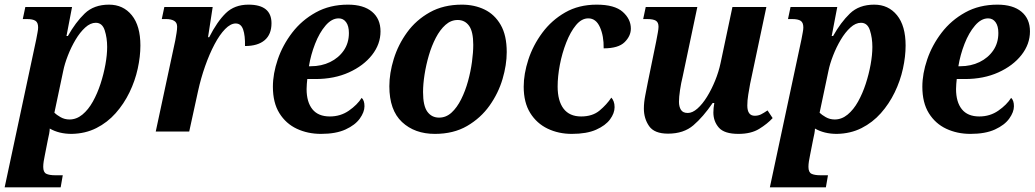

<svg xmlns="http://www.w3.org/2000/svg" viewBox="-47 -566 4451 826"><path d="M109 -397Q112 -414 114.5 -426.5Q117 -439 117 -448Q117 -469 105.5 -476.5Q94 -484 69 -484H51L62 -536H263L239 -411H245Q278 -470 317.5 -508Q357 -546 422 -546Q483 -546 520 -500.5Q557 -455 557 -370Q557 -323 545.5 -270.5Q534 -218 510 -168.5Q486 -119 450.5 -79Q415 -39 367.5 -15Q320 9 261 10Q207 10 167 -13Q167 -5 164.5 9Q162 23 159 35L146 101Q143 115 141 128Q139 141 139 152Q139 175 152 181.5Q165 188 191 188H223L214 240H-27ZM252 -52Q282 -52 307.5 -73Q333 -94 352.5 -129Q372 -164 385.5 -205.5Q399 -247 406.5 -288.5Q414 -330 414 -364Q414 -403 403.5 -435.5Q393 -468 365 -468Q342 -468 319.5 -447.5Q297 -427 278 -395Q259 -363 245 -327Q231 -291 225 -261L187 -81Q196 -72 213.5 -62Q231 -52 252 -52Z M707 -392Q710 -409 712.5 -424Q715 -439 715 -451Q715 -469 702 -476.5Q689 -484 668 -484H649L660 -536H868L848 -406H853Q887 -473 924.5 -509.5Q962 -546 1022 -546Q1121 -546 1121 -466Q1121 -418 1091.5 -393Q1062 -368 1007 -368Q1008 -413 999 -439Q990 -465 967 -465Q945 -465 921.5 -441Q898 -417 876 -375.5Q854 -334 835.5 -281.5Q817 -229 805 -174L767 0H623Z M1334 10Q1277 10 1230 -12Q1183 -34 1155 -79Q1127 -124 1127 -193Q1127 -249 1148 -310.5Q1169 -372 1210 -425.5Q1251 -479 1311.5 -512.5Q1372 -546 1450 -546Q1517 -546 1553.5 -515.5Q1590 -485 1590 -431Q1590 -376 1553.5 -329.5Q1517 -283 1454 -254.5Q1391 -226 1310 -226H1275Q1274 -216 1273 -205Q1272 -194 1272 -183Q1272 -127 1297 -96Q1322 -65 1372 -65Q1418 -65 1454 -90Q1490 -115 1509 -145Q1521 -134 1521 -109Q1521 -84 1501 -56Q1481 -28 1439.5 -9Q1398 10 1334 10ZM1290 -281Q1336 -281 1373 -299Q1410 -317 1432 -349Q1454 -381 1454 -424Q1454 -454 1442 -470.5Q1430 -487 1410 -487Q1380 -487 1353.5 -456Q1327 -425 1308.5 -377.5Q1290 -330 1282 -281Z M1824 10Q1737 10 1682.5 -41Q1628 -92 1628 -195Q1628 -251 1647 -312.5Q1666 -374 1704.5 -427Q1743 -480 1802 -513Q1861 -546 1940 -546Q1994 -546 2037.5 -525Q2081 -504 2107 -459Q2133 -414 2133 -342Q2133 -287 2115 -226Q2097 -165 2059 -111.5Q2021 -58 1962.5 -24Q1904 10 1824 10ZM1842 -60Q1872 -60 1895.5 -81.5Q1919 -103 1937 -139Q1955 -175 1966.5 -217Q1978 -259 1983.5 -300Q1989 -341 1989 -373Q1989 -430 1971 -455Q1953 -480 1922 -480Q1893 -480 1869.5 -459Q1846 -438 1828 -403.5Q1810 -369 1798 -328Q1786 -287 1779.5 -245.5Q1773 -204 1773 -170Q1773 -111 1791.5 -85.5Q1810 -60 1842 -60Z M2413 10Q2356 10 2309 -12.5Q2262 -35 2234 -80Q2206 -125 2206 -193Q2206 -248 2226 -309.5Q2246 -371 2286 -425Q2326 -479 2384.5 -512.5Q2443 -546 2520 -546Q2597 -546 2632 -515Q2667 -484 2667 -443Q2667 -411 2640 -384.5Q2613 -358 2550 -358Q2551 -411 2534 -449Q2517 -487 2484 -487Q2455 -487 2431 -458Q2407 -429 2389 -383Q2371 -337 2361.5 -287Q2352 -237 2352 -194Q2352 -132 2377.5 -98.5Q2403 -65 2453 -65Q2502 -65 2532.5 -90.5Q2563 -116 2583 -146Q2589 -140 2593 -129.5Q2597 -119 2597 -105Q2597 -79 2577.5 -52.5Q2558 -26 2517.5 -8Q2477 10 2413 10Z M3130 10Q3069 10 3045.5 -17Q3022 -44 3022 -82Q3022 -100 3026 -123H3019Q2978 -63 2936 -27Q2894 9 2827 9Q2768 9 2745.5 -23.5Q2723 -56 2723 -99Q2723 -125 2729 -155.5Q2735 -186 2740 -212L2776 -388Q2780 -409 2783 -425.5Q2786 -442 2786 -451Q2786 -470 2774.5 -477Q2763 -484 2737 -484H2720L2731 -536H2953L2890 -237Q2883 -209 2878.5 -178.5Q2874 -148 2874 -128Q2874 -107 2882.5 -93.5Q2891 -80 2912 -80Q2932 -80 2953.5 -99Q2975 -118 2994.5 -149.5Q3014 -181 3029.5 -219Q3045 -257 3053 -295L3104 -536H3250L3180 -205Q3176 -183 3172 -158.5Q3168 -134 3168 -112Q3168 -68 3200 -68Q3215 -68 3227 -74Q3239 -80 3255 -91L3277 -58Q3254 -33 3219 -11.5Q3184 10 3130 10Z M3401 -397Q3404 -414 3406.5 -426.5Q3409 -439 3409 -448Q3409 -469 3397.5 -476.5Q3386 -484 3361 -484H3343L3354 -536H3555L3531 -411H3537Q3570 -470 3609.5 -508Q3649 -546 3714 -546Q3775 -546 3812 -500.5Q3849 -455 3849 -370Q3849 -323 3837.5 -270.5Q3826 -218 3802 -168.5Q3778 -119 3742.5 -79Q3707 -39 3659.5 -15Q3612 9 3553 10Q3499 10 3459 -13Q3459 -5 3456.5 9Q3454 23 3451 35L3438 101Q3435 115 3433 128Q3431 141 3431 152Q3431 175 3444 181.5Q3457 188 3483 188H3515L3506 240H3265ZM3544 -52Q3574 -52 3599.5 -73Q3625 -94 3644.5 -129Q3664 -164 3677.5 -205.5Q3691 -247 3698.5 -288.5Q3706 -330 3706 -364Q3706 -403 3695.5 -435.5Q3685 -468 3657 -468Q3634 -468 3611.5 -447.5Q3589 -427 3570 -395Q3551 -363 3537 -327Q3523 -291 3517 -261L3479 -81Q3488 -72 3505.5 -62Q3523 -52 3544 -52Z M4128 10Q4071 10 4024 -12Q3977 -34 3949 -79Q3921 -124 3921 -193Q3921 -249 3942 -310.5Q3963 -372 4004 -425.5Q4045 -479 4105.5 -512.5Q4166 -546 4244 -546Q4311 -546 4347.5 -515.5Q4384 -485 4384 -431Q4384 -376 4347.5 -329.5Q4311 -283 4248 -254.5Q4185 -226 4104 -226H4069Q4068 -216 4067 -205Q4066 -194 4066 -183Q4066 -127 4091 -96Q4116 -65 4166 -65Q4212 -65 4248 -90Q4284 -115 4303 -145Q4315 -134 4315 -109Q4315 -84 4295 -56Q4275 -28 4233.5 -9Q4192 10 4128 10ZM4084 -281Q4130 -281 4167 -299Q4204 -317 4226 -349Q4248 -381 4248 -424Q4248 -454 4236 -470.5Q4224 -487 4204 -487Q4174 -487 4147.5 -456Q4121 -425 4102.5 -377.5Q4084 -330 4076 -281Z"/></svg>

Font: Noto Serif SemiCondensed
Style: Bold Italic
Weight: 700
Width: 4
Italic angle: -12°
Designer: Monotype Design Team
Foundry: Monotype Imaging Inc.
Version: Version 2.014